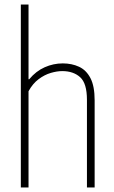

<svg xmlns="http://www.w3.org/2000/svg" viewBox="-20 -828 505 848"><path d="M72 0V-808H106V-478H109Q139 -514 177.5 -531Q216 -548 257 -548Q297 -548 329 -533.2Q361 -518.5 379.5 -483Q398 -447.5 398 -385V0H364V-387Q364 -460 334 -487Q304 -514 255 -514Q232 -514 204.5 -506Q177 -498 150.8 -478.5Q124.5 -459 106 -425V0Z"/></svg>

Font: Encode Sans Cnd Th
Style: Regular
Weight: 100
Width: 3
Designer: Multiple Designers
Foundry: Impallari Type
Version: Version 3.002; ttfautohint (v1.8.3) -l 8 -r 50 -G 200 -x 14 